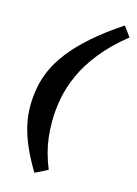

<svg xmlns="http://www.w3.org/2000/svg" viewBox="-129 -807 714 1002"><g transform="rotate(15 228.5 -306.0)"><path d="M457 -683.5Q373 -616 319 -548.2Q265 -480.5 234.8 -413.8Q204.5 -347 192.2 -281.8Q180 -216.5 180 -153.5Q180 -108 185 -68.2Q190 -28.5 200.5 10.5Q211 49.5 228.5 93L160 127Q122 64 97.5 8Q73 -48 61 -99.8Q49 -151.5 49 -201.5Q49 -252 57.8 -302Q66.5 -352 89.2 -403.2Q112 -454.5 153.5 -508Q195 -561.5 259.5 -618.5Q324 -675.5 417.5 -737.5Z"/></g></svg>

Font: Newsreader 9pt
Style: Bold Italic
Weight: 700
Italic angle: -17°
Designer: Hugues Gentile
Foundry: Production Type
Version: Version 1.003